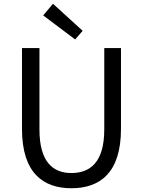

<svg xmlns="http://www.w3.org/2000/svg" viewBox="-20 -989 761 1022"><path d="M360 13C510 13 624 -67 624 -303V-733H535V-300C535 -123 458 -68 360 -68C265 -68 190 -123 190 -300V-733H97V-303C97 -67 211 13 360 13ZM380 -779 420 -825 262 -969 210 -907Z"/></svg>

Font: Noto Sans CJK KR Regular
Style: Regular
Weight: 400
Designer: Ryoko NISHIZUKA (kana & ideographs); Paul D. Hunt (Latin, Greek & Cyrillic); Wenlong ZHANG (bopomofo); Sandoll Communica
Foundry: Adobe Systems Incorporated
Version: Version 1.004;PS 1.004;hotconv 1.0.82;makeotf.lib2.5.63406